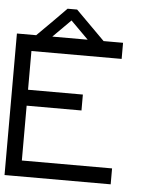

<svg xmlns="http://www.w3.org/2000/svg" viewBox="-55 -852 778 901"><g transform="rotate(5 333.5 -401.5)"><path d="M75 -75H500V0H0V-666.7H90.8Q174.2 -749.2 226.7 -803.3H271.7L408.3 -666.7H500V-590.8H75V-408.3H333.3V-333.3H75ZM333.3 -666.7 250 -750 166.7 -666.7Z"/></g></svg>

Font: 0xA000-Squareish-Mono
Style: Squareish-Mono
Weight: 400
Version: Version 0.1